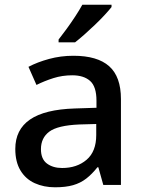

<svg xmlns="http://www.w3.org/2000/svg" viewBox="-20 -786 614 816"><path d="M292 -549Q394 -549 444 -504.5Q494 -460 494 -365V0H419L398 -75H394Q371 -46 346.5 -27Q322 -8 290.5 1Q259 10 214 10Q166 10 127.5 -7.5Q89 -25 67 -61.5Q45 -98 45 -153Q45 -235 107.5 -278Q170 -321 298 -325L390 -328V-358Q390 -418 363 -442Q336 -466 287 -466Q245 -466 207 -454Q169 -442 135 -425L101 -502Q139 -522 188.5 -535.5Q238 -549 292 -549ZM317 -257Q225 -253 189.5 -226.5Q154 -200 154 -152Q154 -110 179.5 -91Q205 -72 244 -72Q307 -72 348 -107Q389 -142 389 -212V-259ZM454 -756Q443 -742 424.5 -722Q406 -702 383.5 -680.5Q361 -659 339 -639.5Q317 -620 299 -606H229V-618Q244 -637 263 -663Q282 -689 300 -716.5Q318 -744 330 -766H454Z"/></svg>

Font: Noto Sans Hebrew Medium
Style: Regular
Weight: 500
Designer: Monotype Design Team
Foundry: Monotype Imaging Inc.
Version: Version 2.003